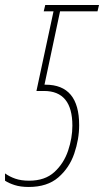

<svg xmlns="http://www.w3.org/2000/svg" viewBox="-58 -734 414 764"><path d="M56 10Q130 10 174 -28Q218 -66 237.5 -123Q257 -180 257 -236Q257 -397 123 -397H119L181 -689H330L336 -714H122L116 -689H155L87 -372H117Q230 -372 230 -234Q230 -185 213 -134.5Q196 -84 158.5 -49.5Q121 -15 58 -15Q26 -15 3 -23Q-20 -31 -38 -44V-15Q-23 -5 0.5 2.5Q24 10 56 10Z"/></svg>

Font: Noto Sans Display Condensed Thin
Style: Italic
Weight: 250
Width: 3
Italic angle: -12°
Designer: Monotype Design Team
Foundry: Monotype Imaging Inc.
Version: Version 1.900